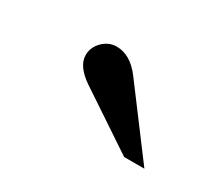

<svg xmlns="http://www.w3.org/2000/svg" viewBox="-50 -795 434 378"><g transform="rotate(30 166.5 -606.5)"><path d="M297 -516H251L119 -604Q85 -627 85 -652Q85 -670 98.5 -683.5Q112 -697 130 -697Q161 -697 186 -664Z"/></g></svg>

Font: STIX
Style: Bold Italic
Weight: 700
Italic angle: -16.33°
Designer: MicroPress Inc., with final additions and corrections provided by Coen Hoffman, Elsevier (retired)
Version: Version 1.1.1